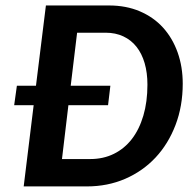

<svg xmlns="http://www.w3.org/2000/svg" viewBox="-20 -668 679 688"><path d="M40.5 -360.8H108.9L144.5 -648.4H370.6Q432.1 -648.4 481.2 -627.4Q530.3 -606.4 564.2 -569.1Q598.1 -531.7 616.5 -480.2Q634.8 -428.7 634.8 -368.2Q634.8 -287.6 608.9 -220Q583 -152.3 537.4 -103.5Q491.7 -54.7 428.7 -27.3Q365.7 0 291 0H64.9L100.6 -291H30.8ZM508.3 -364.7Q508.3 -407.2 498.3 -441.7Q488.3 -476.1 469.2 -500.2Q450.2 -524.4 422.1 -537.6Q394 -550.8 358.4 -550.8H256.3L233.4 -360.8H375.5L367.2 -291H225.1L202.1 -98.1H303.7Q350.1 -98.1 387.9 -116.7Q425.8 -135.3 452.4 -169.7Q479 -204.1 493.7 -253.7Q508.3 -303.2 508.3 -364.7Z"/></svg>

Font: Carlito
Style: Bold Italic
Weight: 700
Italic angle: -7°
Designer: Lukasz Dziedzic
Foundry: tyPoland Lukasz Dziedzic
Version: Version 1.104